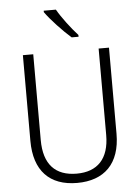

<svg xmlns="http://www.w3.org/2000/svg" viewBox="-62 -995 766 1053"><g transform="rotate(-5 321.0 -468.5)"><path d="M286 -947H219V-939C249 -896 314 -827 359 -788H397V-798C361 -837 312 -901 286 -947ZM558 -240V-714H501V-238C501 -107 436 -41 322 -41C205 -41 141 -107 141 -242V-714H84V-242C84 -78 168 10 320 10C469 10 558 -75 558 -240Z"/></g></svg>

Font: Noto Sans Khmer SemiCondensed Light
Style: Regular
Weight: 300
Width: 4
Designer: Danh Hong and the Monotype Design Team
Foundry: Monotype Imaging Inc.
Version: Version 2.004